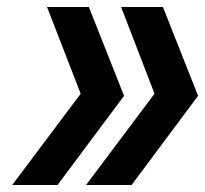

<svg xmlns="http://www.w3.org/2000/svg" viewBox="-20 -531 588 551"><path d="M227 0 423.5 -262 327.5 -511H447.5L548.5 -256L357.5 0ZM15 0 211.5 -262 115 -511H235L336 -256L145 0Z"/></svg>

Font: Overpass
Style: Bold Italic
Weight: 700
Italic angle: -10°
Designer: Delve Withrington, Dave Bailey, Thomas Jockin
Foundry: Delve Fonts LLC
Version: Version 4.000; ttfautohint (v1.8.3)